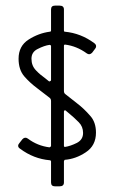

<svg xmlns="http://www.w3.org/2000/svg" viewBox="-20 -656 402 676"><path d="M209 -499Q205.1 -499 205.1 -494.6V-335.9Q205.1 -328.1 210 -324.7L251.5 -292Q275.9 -273.4 297.4 -248.5Q317.9 -226.1 317.9 -189Q317.9 -143.1 281.7 -119.6Q246.6 -96.2 208 -93.3Q205.1 -90.3 205.1 -87.9V-13.7Q205.1 0 189.9 0H173.3Q159.7 0 159.7 -13.7V-87.9Q159.7 -87.9 158.2 -90.8Q157.2 -91.8 155.3 -91.8Q98.6 -96.7 50.8 -132.3Q43.9 -136.7 43.9 -142.6Q43.9 -147.5 48.3 -152.3L59.1 -166Q67.9 -175.3 78.1 -168Q111.8 -142.6 154.3 -137.2Q154.3 -137.2 157.2 -138.7Q159.7 -141.1 159.7 -141.6V-300.3Q159.7 -308.1 154.3 -312L111.8 -344.7Q85.4 -364.3 65.9 -386.7Q45.4 -410.2 45.4 -449.2Q45.4 -494.1 80.6 -516.6Q115.7 -539.1 155.3 -544.4Q159.7 -544.4 159.7 -548.8V-622.6Q159.7 -636.2 173.3 -636.2H189.9Q205.1 -636.2 205.1 -622.6V-548.8Q205.1 -544.4 208 -544.4Q264.6 -539.1 311.5 -504.4Q318.4 -499.5 318.4 -493.2Q318.4 -488.3 314.9 -484.4L304.2 -470.2Q294.9 -460.9 285.2 -468.3Q249.5 -494.1 209 -499ZM159.7 -374V-493.7Q159.7 -497.1 157.2 -497.1Q156.2 -498 154.3 -498Q136.2 -495.6 112.3 -483.4Q90.8 -472.7 90.8 -449.2Q90.8 -437 94.7 -426.8Q98.6 -416.5 107.4 -407.5Q116.2 -398.4 122.1 -393.6Q127.9 -388.7 139.2 -380.4L151.9 -370.1Q154.3 -368.2 156.2 -370.1Q159.7 -371.1 159.7 -374ZM205.1 -262.2V-142.6Q205.1 -138.7 209 -138.7Q228 -141.6 250.5 -152.8Q272.5 -164.1 272.5 -188Q272.5 -210.4 257.3 -225.6Q238.8 -244.1 224.1 -255.9L211.4 -266.6Q210.4 -267.6 209 -267.6Q205.1 -267.6 205.1 -262.2Z"/></svg>

Font: GOSTRUS
Style: type A
Weight: 200
Designer: Юрий и Татьяна Кривогуз
Version: Version 01.0